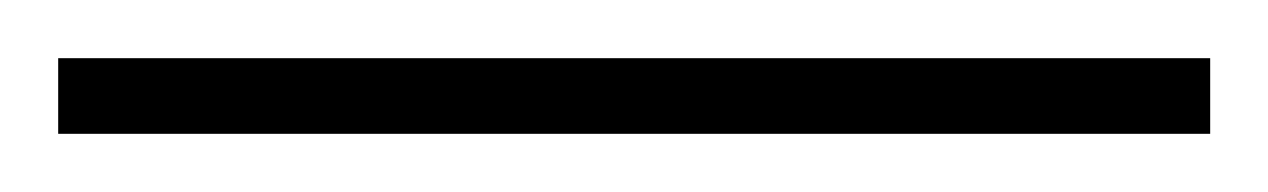

<svg xmlns="http://www.w3.org/2000/svg" viewBox="-22 71 436 66"><path d="M394 117H-2V91H394Z"/></svg>

Font: Noto Sans Lao Looped Condensed Thin
Style: Regular
Weight: 100
Width: 3
Designer: Mark Frömberg, Ben Mitchell
Foundry: The Fontpad Ltd
Version: Version 1.002; ttfautohint (v1.8.4.7-5d5b)